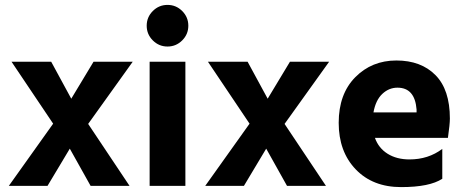

<svg xmlns="http://www.w3.org/2000/svg" viewBox="-20 -759 1901 784"><path d="M174 0H16L197 -254L27 -507H189L271 -356L362 -507H522L340 -253L509 0H350L265 -152Z M724 -714Q749 -689 749 -654Q749 -619 724 -594Q699 -569 664 -569Q629 -569 604 -594Q579 -619 579 -654Q579 -689 604 -714Q629 -739 664 -739Q699 -739 724 -714ZM737 0H591V-507H737Z M976 0H818L999 -254L829 -507H991L1073 -356L1164 -507H1324L1142 -253L1311 0H1152L1067 -152Z M1603 -401Q1568 -401 1541 -375.5Q1514 -350 1505 -300H1681V-312Q1674 -401 1603 -401ZM1786 -29Q1734 5 1618 5Q1502 5 1432.5 -67.5Q1363 -140 1363 -257.5Q1363 -375 1430.5 -443.5Q1498 -512 1598.5 -512Q1699 -512 1758 -452.5Q1817 -393 1817 -275Q1817 -252 1809 -196H1511Q1526 -154 1563 -131Q1600 -108 1652 -108Q1729 -108 1786 -151Z"/></svg>

Font: Hind Vadodara
Style: Bold
Weight: 700
Designer: Hitesh Malaviya
Foundry: Indian Type Foundry
Version: Version 0.702;PS 1.0;hotconv 1.0.81;makeotf.lib2.5.63406